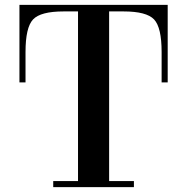

<svg xmlns="http://www.w3.org/2000/svg" viewBox="-20 -770 770 790"><path d="M429 0H301V-750H429ZM199 0V-25H531V0ZM670 -431H645V-556Q645 -657 614 -690Q583 -723 488 -723H338V-750H670ZM60 -431V-750H392V-723H242Q147 -723 116 -690Q85 -657 85 -556V-431Z"/></svg>

Font: Solide Mirage
Style: Etroit
Weight: 400
Designer: Jérémy Landes
Foundry: Velvetyne Type Foundry
Version: Version 1.1